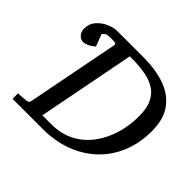

<svg xmlns="http://www.w3.org/2000/svg" viewBox="-157 -864 1056 1056"><g transform="rotate(45 371.5 -335.5)"><path d="M57.1 0V-42L119.1 -46.9Q136.2 -48.3 139.2 -65.9L244.1 -604Q245.6 -611.3 240.7 -614.7Q235.8 -618.2 228 -618.2H197.3Q170.9 -618.2 161.1 -608.2Q151.4 -598.1 151.4 -598.1L178.2 -527.8Q161.1 -512.2 142.8 -503.7Q124.5 -495.1 110.4 -495.1Q89.4 -495.1 75.7 -512.5Q62 -529.8 62 -549.8Q62 -589.8 85.9 -616.7Q109.9 -643.6 142.1 -657.2Q174.3 -670.9 199.2 -670.9H406.2Q497.1 -670.9 569.1 -646.5Q641.1 -622.1 683.1 -566.2Q725.1 -510.3 725.1 -415Q725.1 -322.8 693.8 -246.6Q662.6 -170.4 604.7 -115.2Q546.9 -60.1 467.5 -30Q388.2 0 292 0ZM237.3 -51.8H310.1Q385.7 -52.7 443.4 -83.7Q501 -114.7 539.6 -167.5Q578.1 -220.2 597.7 -286.4Q617.2 -352.5 617.2 -423.8Q617.2 -486.3 598.4 -524.9Q579.6 -563.5 546.9 -583.7Q514.2 -604 471.9 -611.8Q429.7 -619.6 383.3 -621.1H348.1Z"/></g></svg>

Font: Charis
Style: Italic
Weight: 400
Italic angle: -11°
Designer: Walt Agee, Miriam Martin, Annie Olsen, Victor Gaultney, Lorna Priest, Alan Ward, Bob Hallissy, Martin Hosken, Sharon Cor
Foundry: SIL Global
Version: Version 7.000